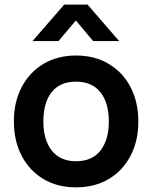

<svg xmlns="http://www.w3.org/2000/svg" viewBox="-20 -795 658 830"><path d="M233 -617.5H120.5L257.5 -775H358.5L495 -617.5H382.5L308 -706.5ZM308.5 15Q227.5 15 167 -21.5Q106.5 -58 73.2 -122.5Q40 -187 40 -270Q40 -355 74 -419Q108.5 -484 169 -519.5Q229.5 -555 308.5 -555Q390 -555 450.5 -518.5Q511.5 -482 544.8 -417.5Q578 -353 578 -270Q578 -185.5 544.5 -122Q510.5 -56.5 449.5 -20.8Q388.5 15 308.5 15ZM308.5 -98Q378.5 -98 414.5 -144.5Q450.5 -191 450.5 -270Q450.5 -350 414.2 -396Q378 -442 308.5 -442Q239 -442 203.2 -396.5Q167.5 -351 167.5 -270Q167.5 -190 204 -144Q240.5 -98 308.5 -98Z"/></svg>

Font: Vortex Mix
Style: Bold
Weight: 700
Designer: Mikhail Sharanda
Foundry: Mikhail Sharanda
Version: Version 4.504;Glyphs 3.1.2 (3151)